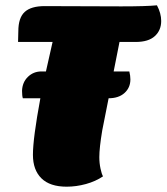

<svg xmlns="http://www.w3.org/2000/svg" viewBox="-20 -683 627 723"><path d="M587 -604Q587 -569 563 -547Q539 -525 491 -525H430L408 -414H467Q471 -398 471 -384Q471 -353 449 -333Q427 -313 389 -313L365 -192Q354 -126 354 -91Q354 -69 358.5 -48Q363 -27 368 -19Q340 0 303.5 10Q267 20 231 20Q168 20 136 -11.5Q104 -43 104 -100Q104 -162 132 -313H66Q63 -322 63 -341Q64 -373 85 -393.5Q106 -414 136 -414H153L178 -525H48L49 -565Q49 -616 73 -638Q97 -660 148 -660L437 -659Q531 -659 571 -663Q587 -633 587 -604Z"/></svg>

Font: Sansita Black Italic
Style: Regular
Weight: 900
Italic angle: -11°
Designer: Pablo Cosgaya
Foundry: Omnibus-Type
Version: Version 1.006